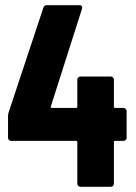

<svg xmlns="http://www.w3.org/2000/svg" viewBox="-20 -720 523 740"><path d="M11 -189V-271Q11 -280 13 -286L147 -690Q150 -700 160 -700H286Q292 -700 295 -696.5Q298 -693 296 -686L176 -310Q175 -304 180 -304H273Q278 -304 278 -309V-413Q278 -418 281.5 -421.5Q285 -425 290 -425H407Q412 -425 415.5 -421.5Q419 -418 419 -413V-309Q419 -304 424 -304H456Q461 -304 464.5 -300.5Q468 -297 468 -292V-189Q468 -184 464.5 -180.5Q461 -177 456 -177H424Q419 -177 419 -172V-12Q419 -7 415.5 -3.5Q412 0 407 0H290Q285 0 281.5 -3.5Q278 -7 278 -12V-172Q278 -177 273 -177H23Q18 -177 14.5 -180.5Q11 -184 11 -189Z"/></svg>

Font: Barlow Condensed
Style: Bold
Weight: 700
Width: 3
Designer: Jeremy Tribby
Foundry: Tribby Type
Version: Version 1.500